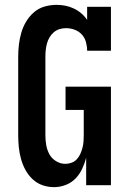

<svg xmlns="http://www.w3.org/2000/svg" viewBox="-20 -763 540 791"><path d="M203 8Q178 8 155 0Q132 -8 114 -25Q96 -42 84.5 -63.5Q73 -85 66.5 -108.5Q60 -132 57.5 -156.5Q55 -181 55 -205V-530Q55 -555 58 -580Q61 -605 68 -629Q75 -653 88 -674.5Q101 -696 120 -712.5Q139 -729 163.5 -736Q188 -743 213 -743Q231 -743 249 -739.5Q267 -736 284 -728Q301 -720 315 -708Q329 -696 339 -681V-735H437V-554H339Q339 -572 334 -590Q329 -608 317 -621Q305 -634 287.5 -640.5Q270 -647 252 -647Q238 -647 225 -643Q212 -639 201.5 -630Q191 -621 184 -609Q177 -597 173.5 -584Q170 -571 168.5 -557.5Q167 -544 167 -530V-205Q167 -185 170.5 -165Q174 -145 183.5 -127.5Q193 -110 211 -99Q229 -88 249 -88Q262 -88 274.5 -92.5Q287 -97 296 -106.5Q305 -116 310.5 -128Q316 -140 319.5 -153Q323 -166 324 -179Q325 -192 325 -205V-310H250V-406H437V0H335V-113Q329 -90 318.5 -67.5Q308 -45 291 -27.5Q274 -10 250.5 -1Q227 8 203 8Z"/></svg>

Font: Iosevka Gothic
Style: Bold
Weight: 700
Monospace: yes
Designer: Belleve Invis
Foundry: Belleve Invis
Version: Version 15.5.1; ttfautohint (v1.8.4)